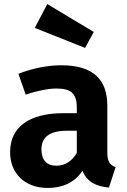

<svg xmlns="http://www.w3.org/2000/svg" viewBox="-20 -913 629 950"><path d="M214 -893 152 -775 401 -676 444 -755ZM511 -159V-390C511 -519 442 -590 283 -590C218 -590 143 -576 71 -548L107 -445C164 -464 220 -475 258 -475C329 -475 360 -453 360 -381V-353H294C125 -353 30 -285 30 -160C30 -56 102 17 216 17C284 17 347 -6 388 -68C411 -12 455 9 519 15L552 -86C525 -96 511 -112 511 -159ZM259 -93C211 -93 185 -122 185 -173C185 -235 226 -266 310 -266H360V-157C337 -116 302 -93 259 -93Z"/></svg>

Font: Glow Sans SC Normal
Style: Bold
Weight: 700
Designer: Ryoko NISHIZUKA (kana, bopomofo & ideographs); Paul D. Hunt (Latin, Greek & Cyrillic); Sandoll Communications, Soo-young
Version: Version 0.93